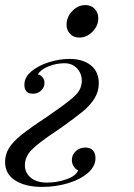

<svg xmlns="http://www.w3.org/2000/svg" viewBox="-62 -548 528 756"><path d="M274 -528Q297 -528 311 -513Q325 -498 325 -476Q325 -446 302 -423Q279 -400 250 -400Q228 -400 214 -414.5Q200 -429 200 -451Q200 -481 222.5 -504.5Q245 -528 274 -528ZM246 122Q237 120 229 108.5Q221 97 221 82Q221 61 236.5 47Q252 33 274 33Q294 33 304 44.5Q314 56 314 75Q314 107 284 133Q254 159 205.5 173.5Q157 188 104 188Q38 188 -2 162.5Q-42 137 -42 90Q-42 60 -26.5 35Q-11 10 22.5 -17Q56 -44 123 -88L157 -112Q216 -153 238 -176Q260 -199 260 -231Q260 -259 241 -279Q222 -299 192 -299Q160 -299 129.5 -287Q99 -275 87 -255Q97 -254 105.5 -243.5Q114 -233 113 -220Q113 -204 100 -191.5Q87 -179 68 -179Q34 -179 34 -214Q34 -244 61.5 -267Q89 -290 130.5 -303Q172 -316 212 -316Q264 -316 295.5 -291Q327 -266 327 -220Q327 -187 309.5 -159.5Q292 -132 264 -109Q236 -86 184 -49L161 -33Q90 14 63 41.5Q36 69 36 103Q36 132 59 151.5Q82 171 123 171Q162 171 199.5 158Q237 145 246 122Z"/></svg>

Font: Playfair Display
Style: Italic
Weight: 400
Italic angle: -14°
Designer: Claus Eggers Sørensen
Foundry: Claus Eggers Sørensen
Version: Version 1.200; ttfautohint (v1.6)